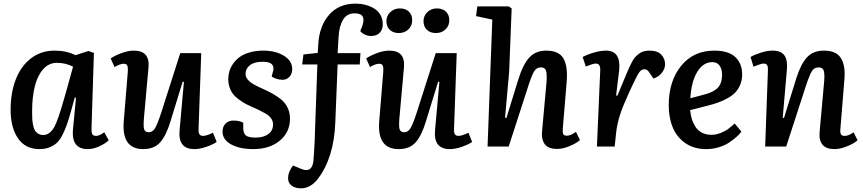

<svg xmlns="http://www.w3.org/2000/svg" viewBox="-20 -802 4725 1051"><path d="M481 -101.1Q480 -77.6 485.1 -67.9Q490.2 -58.1 505.9 -58.1Q524.4 -58.1 550.8 -78.1L575.2 -34.2Q556.6 -16.1 523.7 -1Q490.7 14.2 460.9 14.2Q372.1 14.2 378.9 -87.9L396 -267.1L389.2 -268.1L367.2 -188Q355 -145 345.2 -117.4Q335.4 -89.8 321.3 -62.3Q307.1 -34.7 290.5 -19.5Q273.9 -4.4 250.2 4.9Q226.6 14.2 195.8 14.2Q119.1 14.2 78.6 -44.7Q38.1 -103.5 38.1 -201.2Q38.1 -295.4 66.9 -368.7Q95.7 -441.9 150.6 -483.4Q205.6 -524.9 278.8 -524.9Q344.2 -524.9 393.1 -500L463.9 -522.9L494.1 -512.2ZM216.8 -63Q252.9 -63 277.8 -107.9Q298.3 -146 332.5 -267.1Q335.4 -277.3 346.2 -314.9L379.9 -437Q340.3 -458 291 -458Q247.1 -458 216.3 -423.3Q185.5 -388.7 170.7 -329.8Q155.8 -271 155.8 -193.8Q155.8 -169.9 156.5 -154.1Q157.2 -138.2 160.6 -119.4Q164.1 -100.6 170.4 -89.4Q176.8 -78.1 188.5 -70.6Q200.2 -63 216.8 -63Z M585.9 -481.9Q606.9 -497.1 644.3 -511Q681.6 -524.9 711.9 -524.9Q800.8 -524.9 793 -434.1L767.6 -151.9Q765.6 -125.5 766.6 -109.1Q767.6 -92.8 774.2 -85.4Q780.8 -78.1 794.9 -78.1Q815.4 -78.1 828.9 -100.6Q842.3 -123 862.8 -186L966.8 -511.2H1081.5L1066.9 -96.2Q1065.9 -76.7 1071.5 -67.4Q1077.1 -58.1 1091.8 -58.1Q1108.9 -58.1 1146 -75.2L1166 -24.9Q1145 -10.7 1109.6 1.7Q1074.2 14.2 1043.9 14.2Q954.1 14.2 962.9 -87.9L986.8 -354L980 -355L913.6 -139.2Q890.1 -60.5 857.2 -23.2Q824.2 14.2 763.7 14.2Q643.6 14.2 657.7 -142.1L679.7 -410.2Q681.2 -432.1 676.8 -442.6Q672.4 -453.1 656.7 -453.1Q638.2 -453.1 606.9 -435.1Z M1379.4 -48.8Q1421.9 -48.8 1448.2 -67.4Q1474.6 -85.9 1474.6 -121.1Q1474.6 -139.2 1464.1 -154.1Q1453.6 -168.9 1436.3 -179Q1418.9 -189 1397 -200Q1375 -210.9 1352.1 -220.5Q1329.1 -230 1307.1 -243.9Q1285.2 -257.8 1267.8 -273.9Q1250.5 -290 1240 -314.7Q1229.5 -339.4 1229.5 -369.1Q1229.5 -390.1 1235.4 -410.9Q1241.2 -431.6 1255.4 -452.4Q1269.5 -473.1 1290.8 -489Q1312 -504.9 1345.9 -514.9Q1379.9 -524.9 1421.4 -524.9Q1487.8 -524.9 1533.7 -497.1Q1579.6 -469.2 1579.6 -423.8Q1579.6 -397.9 1564.5 -381.6Q1549.3 -365.2 1526.4 -365.2Q1509.3 -365.2 1491.7 -371.1Q1474.1 -377 1467.3 -383.8L1475.6 -416Q1480.5 -439 1467 -451.4Q1453.6 -463.9 1417.5 -463.9Q1372.1 -463.9 1348.1 -445.1Q1324.2 -426.3 1324.2 -397.9Q1324.2 -379.9 1337.6 -364.7Q1351.1 -349.6 1372.6 -338.1Q1394 -326.7 1419.9 -315.2Q1445.8 -303.7 1471.7 -289.3Q1497.6 -274.9 1519 -257.6Q1540.5 -240.2 1554 -213.1Q1567.4 -186 1567.4 -152.8Q1567.4 -78.6 1511.7 -32.2Q1456.1 14.2 1366.2 14.2Q1292.5 14.2 1245.4 -11.5Q1198.2 -37.1 1198.2 -81.1Q1198.2 -109.9 1215.1 -126Q1231.9 -142.1 1257.3 -142.1Q1291.5 -142.1 1311.5 -129.9V-102.1Q1311.5 -72.8 1325.7 -60.8Q1339.8 -48.8 1379.4 -48.8Z M1921.4 -729Q1878.9 -729 1857.9 -694.3Q1836.9 -659.7 1833.5 -602.1L1828.1 -511.2H1953.1L1949.2 -449.2H1828.1L1815.4 -131.8Q1808.1 61.5 1720.2 176.8Q1679.7 229 1627.4 229Q1596.7 229 1576.9 214.4Q1557.1 199.7 1557.1 174.8Q1555.7 142.6 1583.5 104L1628.4 122.1Q1687 147.5 1695.3 81.1Q1698.2 54.2 1702.1 -22.9L1717.3 -449.2H1634.3L1641.1 -503.9L1719.2 -512.2L1722.2 -559.1Q1727.5 -658.7 1781 -720.5Q1834.5 -782.2 1927.2 -782.2Q1953.6 -782.2 1978.5 -775.9Q2003.4 -769.5 2025.6 -757.1Q2047.9 -744.6 2061.5 -721.9Q2075.2 -699.2 2075.2 -669.9Q2075.2 -639.2 2058.1 -622.1Q2041 -605 2010.3 -605Q1993.7 -605 1977.8 -612.3Q1961.9 -619.6 1952.1 -631.8L1963.4 -661.1Q1987.3 -729 1921.4 -729Z M2168.5 -755.9Q2200.2 -755.9 2218.3 -738.3Q2236.3 -720.7 2236.3 -690.9Q2236.3 -661.1 2215.6 -641.1Q2194.8 -621.1 2163.1 -621.1Q2131.8 -621.1 2113.5 -638.9Q2095.2 -656.7 2095.2 -686Q2095.2 -715.3 2116.5 -735.6Q2137.7 -755.9 2168.5 -755.9ZM2371.1 -755.9Q2402.8 -755.9 2421.1 -738.3Q2439.5 -720.7 2439.5 -690.9Q2439.5 -661.1 2418.7 -641.1Q2397.9 -621.1 2366.2 -621.1Q2335 -621.1 2316.7 -638.9Q2298.3 -656.7 2298.3 -686Q2298.3 -715.3 2319.3 -735.6Q2340.3 -755.9 2371.1 -755.9ZM1984.4 -481.9Q2005.4 -497.1 2042.7 -511Q2080.1 -524.9 2110.4 -524.9Q2199.2 -524.9 2191.4 -434.1L2166 -151.9Q2164.1 -125.5 2165 -109.1Q2166 -92.8 2172.6 -85.4Q2179.2 -78.1 2193.4 -78.1Q2213.9 -78.1 2227.3 -100.6Q2240.7 -123 2261.2 -186L2365.2 -511.2H2480L2465.3 -96.2Q2464.4 -76.7 2470 -67.4Q2475.6 -58.1 2490.2 -58.1Q2507.3 -58.1 2544.4 -75.2L2564.5 -24.9Q2543.5 -10.7 2508.1 1.7Q2472.7 14.2 2442.4 14.2Q2352.5 14.2 2361.3 -87.9L2385.3 -354L2378.4 -355L2312 -139.2Q2288.6 -60.5 2255.6 -23.2Q2222.7 14.2 2162.1 14.2Q2042 14.2 2056.2 -142.1L2078.1 -410.2Q2079.6 -432.1 2075.2 -442.6Q2070.8 -453.1 2055.2 -453.1Q2036.6 -453.1 2005.4 -435.1Z M3154.8 -35.2Q3133.3 -16.6 3096.7 -1.7Q3060.1 13.2 3030.8 13.2Q2981.4 13.2 2962.4 -12.2Q2943.4 -37.6 2946.8 -78.1L2971.7 -354Q2974.6 -398.4 2968.8 -415.8Q2962.9 -433.1 2940.9 -433.1Q2915.5 -433.1 2901.4 -407.5Q2887.2 -381.8 2862.8 -303.2L2764.6 0H2648.9L2674.8 -694.8L2585.9 -713.9L2592.8 -767.1H2764.6L2780.8 -755.9L2767.1 -409.2L2744.6 -158.2L2752 -155.8L2816.9 -366.2Q2842.8 -449.2 2877.4 -487.1Q2912.1 -524.9 2969.7 -524.9Q3038.6 -524.9 3063.7 -482.9Q3088.9 -440.9 3082 -355L3061 -102.1Q3058.6 -78.1 3063 -68.6Q3067.4 -59.1 3083 -59.1Q3104 -59.1 3132.8 -80.1Z M3265.6 -416Q3266.6 -434.6 3261 -444.3Q3255.4 -454.1 3240.7 -454.1Q3227.1 -454.1 3186.5 -438L3169.4 -490.2Q3197.8 -504.9 3233.2 -514.9Q3268.6 -524.9 3297.4 -524.9Q3378.9 -524.9 3369.6 -418.9L3352.5 -279.8L3359.4 -277.8L3410.6 -400.9Q3419.9 -423.3 3425.8 -436Q3431.6 -448.7 3440.7 -465.3Q3449.7 -481.9 3458.3 -490.7Q3466.8 -499.5 3478.5 -508.5Q3490.2 -517.6 3504.6 -521.2Q3519 -524.9 3536.6 -524.9Q3578.1 -524.9 3599.4 -503.2Q3620.6 -481.4 3620.6 -450.2Q3620.6 -426.3 3603.5 -404.1Q3586.4 -381.8 3557.6 -372.1L3540.5 -396Q3531.2 -411.1 3524.4 -417Q3517.6 -422.9 3506.3 -422.9Q3489.7 -422.9 3476.8 -402.8Q3463.9 -382.8 3428.7 -307.1Q3390.6 -224.1 3374.5 -175.3Q3358.4 -126.5 3352.5 -74.2L3344.7 0H3247.6Z M3890.6 -524.9Q3967.8 -524.9 4005.1 -489.7Q4042.5 -454.6 4042.5 -394Q4042.5 -362.3 4031 -336.2Q4019.5 -310.1 4002.2 -293Q3984.9 -275.9 3958 -261.7Q3931.2 -247.6 3907 -239.3Q3882.8 -231 3851.6 -223.1L3757.8 -199.2Q3760.3 -172.4 3767.3 -149.7Q3774.4 -127 3787.6 -106.9Q3800.8 -86.9 3823 -75.4Q3845.2 -64 3874.5 -64Q3900.4 -64 3926.8 -75Q3953.1 -85.9 3968.3 -97.7Q3983.4 -109.4 4001.5 -126L4038.6 -81.1Q4027.8 -67.4 4012.5 -53.5Q3997.1 -39.6 3972.9 -22.9Q3948.7 -6.3 3915.3 3.9Q3881.8 14.2 3845.7 14.2Q3780.3 14.2 3733.4 -17.3Q3686.5 -48.8 3663.6 -102.3Q3640.6 -155.8 3640.6 -225.1Q3640.6 -357.9 3708.3 -441.4Q3775.9 -524.9 3890.6 -524.9ZM3932.6 -393.1Q3932.6 -423.8 3918.9 -442.9Q3905.3 -461.9 3879.4 -461.9Q3829.6 -461.9 3797.1 -409.4Q3764.6 -356.9 3758.8 -264.2L3830.6 -283.2Q3884.8 -296.4 3908.7 -321Q3932.6 -345.7 3932.6 -393.1Z M4674.3 -34.2Q4655.8 -17.1 4617.7 -1.5Q4579.6 14.2 4548.3 14.2Q4460 14.2 4466.3 -77.1L4491.7 -359.9Q4494.6 -400.9 4488.5 -417Q4482.4 -433.1 4461.4 -433.1Q4436.5 -433.1 4423.6 -411.6Q4410.6 -390.1 4389.6 -326.2L4283.7 0H4168.5L4183.6 -417Q4184.6 -436.5 4179.4 -445.3Q4174.3 -454.1 4159.7 -454.1Q4146 -454.1 4104.5 -437L4088.4 -490.2Q4108.4 -502 4144 -513.4Q4179.7 -524.9 4209.5 -524.9Q4254.4 -524.9 4273.2 -499.5Q4292 -474.1 4287.6 -422.9L4264.6 -158.2L4271.5 -155.8L4338.4 -372.1Q4363.8 -452.6 4397.9 -488.8Q4432.1 -524.9 4490.7 -524.9Q4555.7 -524.9 4582 -485.6Q4608.4 -446.3 4602.5 -370.1L4580.6 -101.1Q4578.1 -77.6 4582.8 -67.9Q4587.4 -58.1 4603.5 -58.1Q4626 -58.1 4652.3 -78.1Z"/></svg>

Font: Literata Book SemiBold
Style: Italic
Weight: 600
Italic angle: -3°
Designer: Latin by Veronika Burian and Jose Scaglione. Greek by Irene Vlachou. Cyrillic by Vera Evstafieva
Foundry: TypeTogether
Version: Version 1.003;PS 001.003;hotconv 1.0.88;makeotf.lib2.5.64775